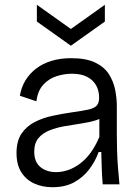

<svg xmlns="http://www.w3.org/2000/svg" viewBox="-20 -770 583 802"><path d="M199 12Q157 12 123 -3.5Q89 -19 69 -50.5Q49 -82 49 -131Q49 -181 70 -212Q91 -243 125.5 -260.5Q160 -278 200.5 -286.5Q241 -295 282 -301Q326 -307 350 -312.5Q374 -318 384 -329Q394 -340 394 -362Q394 -391 381.5 -413.5Q369 -436 344 -449Q319 -462 280 -462Q249 -462 217 -452Q185 -442 161.5 -417Q138 -392 132 -347L63 -370Q69 -406 86.5 -434.5Q104 -463 131.5 -484Q159 -505 196 -516Q233 -527 277 -527Q340 -527 378 -508.5Q416 -490 435 -460Q454 -430 461 -395Q468 -360 468 -327V-209Q468 -178 469 -141.5Q470 -105 473 -68Q476 -31 479 0H409Q406 -35 405 -68Q404 -101 403 -135H392Q378 -96 352.5 -62.5Q327 -29 289.5 -8.5Q252 12 199 12ZM215 -51Q238 -51 262.5 -59Q287 -67 311.5 -84.5Q336 -102 357 -130Q378 -158 395 -198V-296L423 -293Q408 -276 380.5 -267.5Q353 -259 319 -254Q285 -249 250.5 -243Q216 -237 187 -225.5Q158 -214 140.5 -193Q123 -172 123 -136Q123 -94 148.5 -72.5Q174 -51 215 -51ZM134 -750 276 -649 418 -750V-680L276 -579L134 -680Z"/></svg>

Font: Bricolage Grotesque Light
Style: Regular
Weight: 300
Designer: Mathieu Triay
Foundry: Atelier Triay
Version: Version 1.000;gftools[0.9.30]